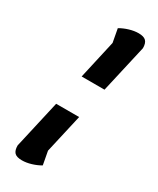

<svg xmlns="http://www.w3.org/2000/svg" viewBox="-261 -954 993 1208"><g transform="rotate(30 235.5 -350.0)"><path d="M189 -465 252 -745 234 -842Q263 -859 298 -869.5Q333 -880 364 -880Q402 -880 418 -864Q434 -848 434 -812L355 -465ZM127 180Q88 180 72.5 164Q57 148 57 112L136 -236H303L239 45L257 142Q228 159 193 169.5Q158 180 127 180Z"/></g></svg>

Font: Lemonada SemiBold
Style: Regular
Weight: 600
Designer: Mohamed Gaber (Arabic), Eduardo Tunni (Latin)
Foundry: Kief Type Foundry
Version: Version 4.005; ttfautohint (v1.8.3)